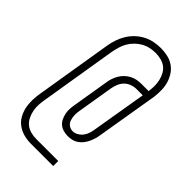

<svg xmlns="http://www.w3.org/2000/svg" viewBox="-248 -838 996 996"><g transform="rotate(45 250.0 -340.0)"><path d="M188 74Q160 74 135 67.5Q110 61 89 46.5Q68 32 55 9.5Q42 -13 36.5 -38Q31 -63 31.5 -90.5Q32 -118 37 -145L106 -566Q110 -590 118 -614Q126 -638 139.5 -660.5Q153 -683 172.5 -701.5Q192 -720 215 -732Q238 -744 263 -749Q288 -754 312 -754Q338 -754 362.5 -748.5Q387 -743 407 -729.5Q427 -716 440.5 -695.5Q454 -675 461 -651.5Q468 -628 468.5 -602.5Q469 -577 466 -551L409 -210Q407 -196 402.5 -181.5Q398 -167 391.5 -153Q385 -139 375 -126.5Q365 -114 352 -105Q339 -96 324 -92.5Q309 -89 294 -89Q277 -89 261 -93.5Q245 -98 233 -108Q221 -118 214 -132.5Q207 -147 203.5 -163Q200 -179 201 -196Q202 -213 205 -230L238 -429Q240 -445 245.5 -460.5Q251 -476 259.5 -490.5Q268 -505 280.5 -517Q293 -529 308.5 -537Q324 -545 340 -548Q356 -551 372 -551H425Q428 -571 428 -591.5Q428 -612 423.5 -631Q419 -650 410 -667Q401 -684 386 -695.5Q371 -707 351 -712Q331 -717 311 -717Q291 -717 270.5 -712.5Q250 -708 231.5 -697.5Q213 -687 197.5 -671.5Q182 -656 171.5 -637.5Q161 -619 155.5 -599.5Q150 -580 146 -560L77 -139Q73 -118 72 -96.5Q71 -75 75 -55Q79 -35 88 -17Q97 1 112 13.5Q127 26 147 31.5Q167 37 189 37H350V74ZM294 -125Q309 -125 324 -134Q339 -143 348.5 -156.5Q358 -170 362.5 -185.5Q367 -201 369 -216L419 -514H372Q355 -514 337.5 -507.5Q320 -501 307 -488Q294 -475 287 -457.5Q280 -440 277 -423L244 -224Q241 -207 241.5 -190.5Q242 -174 247 -159Q252 -144 264.5 -134.5Q277 -125 294 -125Z"/></g></svg>

Font: Iosevka Curly Extralight
Style: Italic
Weight: 200
Italic angle: -9°
Monospace: yes
Designer: Belleve Invis
Foundry: Belleve Invis
Version: Version 22.1.2; ttfautohint (v1.8.4)